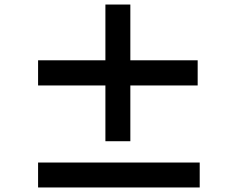

<svg xmlns="http://www.w3.org/2000/svg" viewBox="-20 -834 1040 847"><path d="M852 -457H555V-211H445V-457H148V-568H445V-814H555V-568H852ZM861 -117V-7H148V-117Z"/></svg>

Font: Noto Sans KR ExtraBold
Style: Regular
Weight: 800
Designer: Ryoko NISHIZUKA  (kana, bopomofo & ideographs); Paul D. Hunt (Latin, Greek & Cyrillic); Sandoll Communications , Soo-you
Foundry: Adobe
Version: Version 2.004-H2;hotconv 1.0.118;makeotfexe 2.5.65603